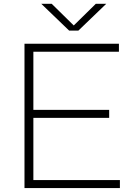

<svg xmlns="http://www.w3.org/2000/svg" viewBox="-20 -964 688 984"><path d="M151 -41H594.5V0H105.5V-740H589.5V-699H151V-401H539.5V-360H151ZM471 -944.5H524.5L381.5 -807H334.5L191.5 -944.5H245L358 -833.5Z"/></svg>

Font: Encode Sans Expanded ExtraLight
Style: Regular
Weight: 275
Width: 7
Designer: Multiple Designers
Foundry: Impallari Type
Version: Version 2.000